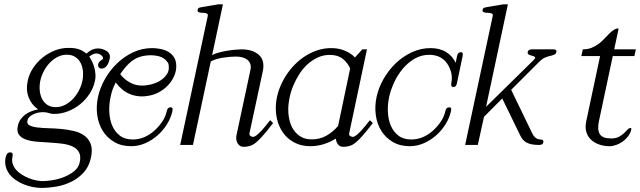

<svg xmlns="http://www.w3.org/2000/svg" viewBox="-20 -687 3034 910"><path d="M370.6 -304.2Q375 -325.7 373.3 -347.7Q371.6 -369.6 362.8 -387.5Q354 -405.3 337.6 -416.5Q321.3 -427.7 296.9 -427.7Q272.5 -427.7 251.5 -416.5Q230.5 -405.3 214.1 -387.5Q197.8 -369.6 186.5 -347.4Q175.3 -325.2 170.9 -303.7Q166.5 -282.2 168.2 -260Q169.9 -237.8 178.7 -219.7Q187.5 -201.7 203.6 -190.4Q219.7 -179.2 244.1 -179.2Q268.6 -179.2 289.8 -190.7Q311 -202.1 327.4 -220Q343.8 -237.8 355 -260Q366.2 -282.2 370.6 -304.2ZM411.1 60.1Q402.3 102.1 377.4 129.6Q352.5 157.2 319.3 173.8Q286.1 190.4 248.5 197Q210.9 203.6 176.3 203.6Q157.2 203.6 136 199.5Q114.7 195.3 94.2 187.3Q73.7 179.2 55.7 167Q37.6 154.8 25.1 138.7Q12.7 122.6 7.3 102.5Q2 82.5 6.8 58.1Q8.8 49.8 13.4 42.5Q18.1 35.2 28.8 35.2Q33.7 35.2 36.1 37.1Q38.6 39.1 39.6 42.2Q40.5 45.4 40 49.3Q39.6 53.2 39.1 56.6Q35.2 74.7 40.5 90.3Q45.9 106 57.1 118.7Q68.4 131.3 84.2 141.1Q100.1 150.9 117.4 157.7Q134.8 164.6 151.9 168Q168.9 171.4 183.1 171.4Q202.6 171.4 230.5 166.7Q258.3 162.1 284.9 151.4Q311.5 140.6 332 123.8Q352.5 106.9 357.9 82Q364.3 51.8 354 33.9Q343.8 16.1 322.5 6.6Q301.3 -2.9 272.2 -6.3Q243.2 -9.8 212.6 -11.5Q182.1 -13.2 153.1 -15.6Q124 -18.1 102.3 -25.9Q80.6 -33.7 69.6 -48.6Q58.6 -63.5 64.5 -90.3Q68.4 -108.4 77.9 -121.6Q87.4 -134.8 100.3 -144.3Q113.3 -153.8 128.9 -159.7Q144.5 -165.5 160.6 -168.9Q129.9 -189.5 116 -224.9Q102.1 -260.3 111.3 -303.7Q118.2 -336.4 137 -364.7Q155.8 -393.1 182.1 -414.3Q208.5 -435.5 240 -447.8Q271.5 -460 303.7 -460Q318.4 -460 329.8 -458.7Q341.3 -457.5 351.3 -454.3Q361.3 -451.2 370.6 -446Q379.9 -440.9 390.1 -433.1Q422.4 -463.9 460.4 -455.6Q469.7 -453.1 477.8 -449.5Q485.8 -445.8 491.7 -440.2Q497.6 -434.6 500 -426.8Q502.4 -418.9 500 -408.2Q498.5 -401.4 495.6 -393.1Q492.7 -384.8 488 -377.9Q483.4 -371.1 476.8 -366.5Q470.2 -361.8 461.4 -361.8Q453.1 -361.8 448.2 -367.9Q443.4 -374 445.3 -382.3Q446.8 -389.2 450.2 -393.3Q453.6 -397.5 457.3 -399.9Q460.9 -402.3 463.9 -404.1Q466.8 -405.8 467.8 -407.2Q469.7 -415.5 462.9 -422.6Q456.1 -429.7 446.3 -432.1Q435.1 -435.5 423.8 -431.2Q412.6 -426.8 402.8 -418.5Q410.2 -408.2 416.7 -394.8Q423.3 -381.3 427.2 -366.5Q431.2 -351.6 432.4 -335.4Q433.6 -319.3 430.2 -304.2Q423.3 -271 404.5 -242.4Q385.7 -213.9 359.4 -192.6Q333 -171.4 301.3 -159.2Q269.5 -147 236.8 -147Q224.1 -147 212.6 -150.9Q201.2 -154.8 188.5 -155.3Q176.8 -155.8 163.8 -153.6Q150.9 -151.4 139.6 -146.2Q128.4 -141.1 120.1 -133.3Q111.8 -125.5 109.9 -115.2Q106.4 -100.1 119.6 -93Q132.8 -85.9 156 -83Q179.2 -80.1 209.5 -79.3Q239.7 -78.6 270.8 -75.7Q301.8 -72.8 330.8 -65.9Q359.9 -59.1 380.4 -43.9Q400.9 -28.8 410.2 -3.9Q419.4 21 411.1 60.1Z M815.4 -373.5Q815.4 -348.1 804.9 -325.2Q794.4 -302.2 777.1 -283.7Q759.8 -265.1 737.3 -252.2Q714.8 -239.3 690.9 -234.4Q663.1 -228.5 639.2 -230.7Q615.2 -232.9 595 -241.5Q574.7 -250 558.1 -264.2Q541.5 -278.3 528.3 -296.4L518.6 -274.9Q513.2 -262.7 509.8 -250.5Q506.3 -238.3 503.9 -226.6Q496.6 -192.9 498 -157.2Q499.5 -121.6 511.5 -92.5Q523.4 -63.5 547.4 -44.7Q571.3 -25.9 608.9 -25.9Q665.5 -25.9 713.4 -69.3Q735.4 -89.8 750.5 -113Q765.6 -136.2 771 -162.6Q772 -168 776.1 -173.1Q780.3 -178.2 788.1 -178.2Q797.4 -178.2 797.9 -172.6Q798.3 -167 797.4 -161.6Q790.5 -128.9 771.7 -98.6Q752.9 -68.4 726.6 -45.2Q700.2 -22 668.2 -8.1Q636.2 5.9 602.1 5.9Q555.2 5.9 521.2 -14.2Q487.3 -34.2 467 -66.7Q446.8 -99.1 440.9 -140.9Q435.1 -182.6 444.3 -226.6Q453.6 -270.5 477.3 -312.3Q501 -354 534.9 -386.7Q568.8 -419.4 611.3 -439.2Q653.8 -459 700.7 -459Q721.2 -459 741.7 -454.8Q762.2 -450.7 778.6 -440.9Q794.9 -431.2 805.2 -414.8Q815.4 -398.4 815.4 -373.5ZM780.3 -367.2Q780.3 -374 779.3 -380.4Q778.3 -386.7 774.9 -391.1Q763.2 -407.7 745.6 -416Q735.4 -420.4 722.7 -422.6Q710 -424.8 696.8 -425Q683.6 -425.3 670.7 -423.6Q657.7 -421.9 646 -418.5Q615.7 -409.7 592 -386.7Q568.4 -363.8 549.8 -335.4Q573.2 -304.7 608.4 -290Q643.6 -275.4 690.9 -285.6Q706.1 -289.1 722.2 -295.9Q738.3 -302.7 751 -313Q763.7 -323.2 772 -336.7Q780.3 -350.1 780.3 -367.2Z M1274.4 -104Q1209 -16.6 1176.3 0Q1157.7 8.8 1134.3 8.8Q1124 8.8 1116.7 3.7Q1109.4 -1.5 1105.2 -9.3Q1101.1 -17.1 1099.9 -26.6Q1098.6 -36.1 1100.6 -44.9L1167 -356Q1170.4 -372.6 1166 -384.5Q1161.6 -396.5 1151.9 -404.1Q1142.1 -411.6 1128.2 -415.3Q1114.3 -418.9 1098.1 -418.9Q1086.9 -418.9 1070.8 -417.7Q1054.7 -416.5 1037.6 -413.8Q1020.5 -411.1 1004.9 -406.5Q989.3 -401.9 979 -395.5L894.5 0H834L964.8 -611.8Q966.3 -618.7 962.2 -621.6Q958 -624.5 951.7 -625.5Q945.3 -626.5 938 -626.5Q930.7 -626.5 925.8 -627.9Q921.9 -628.9 918.7 -631.3Q915.5 -633.8 916.5 -640.1Q918.5 -648.4 924.1 -650.4Q929.7 -652.3 936.5 -653.3L1014.6 -666.5H1036.6L985.4 -425.8Q997.1 -432.6 1016.1 -437.7Q1035.2 -442.9 1055.4 -446.3Q1075.7 -449.7 1094.5 -451.4Q1113.3 -453.1 1124.5 -453.1Q1147.9 -453.1 1168.5 -447.5Q1189 -441.9 1206.1 -427.7Q1223.1 -413.1 1226.8 -391.8Q1230.5 -370.6 1225.1 -347.2L1162.1 -54.2Q1161.1 -48.8 1164.6 -44.9Q1168 -41 1174.3 -39.1Q1178.2 -38.1 1178.2 -38.1Q1196.8 -38.1 1239.3 -90.8L1260.3 -117.2Z M1639.6 -362.8Q1627 -390.6 1603.8 -408.7Q1580.6 -426.8 1543 -426.8Q1512.7 -426.8 1486.6 -414.8Q1460.4 -402.8 1438.5 -383.1Q1416.5 -363.3 1399.4 -336.9Q1382.3 -310.5 1370.4 -282Q1358.4 -253.4 1352.3 -223.9Q1346.2 -194.3 1346.2 -168Q1346.2 -141.6 1352.3 -116.2Q1358.4 -90.8 1372.1 -70.8Q1385.7 -50.8 1406.7 -38.6Q1427.7 -26.4 1458 -26.4Q1495.6 -26.4 1526.9 -43.9Q1558.1 -61.5 1582.5 -90.3ZM1747.1 -104Q1681.6 -16.6 1648.9 0Q1630.4 8.8 1606.9 8.8Q1589.8 8.8 1581.3 -3.4Q1572.8 -15.6 1571.8 -30.3Q1544.4 -13.2 1514.2 -3.7Q1483.9 5.9 1451.2 5.9Q1412.1 5.9 1381.6 -8.3Q1351.1 -22.5 1330.1 -47.1Q1309.1 -71.8 1298.1 -104.5Q1287.1 -137.2 1287.1 -174.3Q1287.1 -208.5 1296.6 -242.9Q1306.2 -277.3 1323.5 -308.8Q1340.8 -340.3 1365 -367.9Q1389.2 -395.5 1418.5 -415.8Q1447.8 -436 1481 -447.5Q1514.2 -459 1549.8 -459Q1581.1 -459 1606.7 -449.7Q1632.3 -440.4 1652.3 -424.3L1662.1 -414.6L1697.3 -453.1H1719.2L1634.8 -54.2Q1633.3 -48.8 1636.7 -44.9Q1640.1 -41 1647 -39.1Q1649.9 -38.1 1650.9 -38.1Q1669.4 -38.1 1711.9 -90.8L1732.9 -117.2Z M2145.5 -292Q2144.5 -286.1 2140.9 -280.5Q2137.2 -274.9 2128.9 -274.9Q2121.1 -274.9 2119.4 -280Q2117.7 -285.2 2118.7 -290.5Q2124 -316.9 2119.1 -340.1Q2114.3 -363.3 2100.6 -383.8Q2071.8 -427.2 2014.2 -427.2Q1976.6 -427.2 1944.8 -408.7Q1913.1 -390.1 1888.7 -360.8Q1864.3 -331.5 1847.9 -295.9Q1831.5 -260.3 1824.2 -226.6Q1816.9 -192.9 1818.4 -157.2Q1819.8 -121.6 1831.8 -92.5Q1843.8 -63.5 1867.7 -44.7Q1891.6 -25.9 1929.2 -25.9Q1985.8 -25.9 2033.7 -69.3Q2055.7 -89.8 2070.8 -113Q2085.9 -136.2 2091.3 -162.6Q2092.3 -168 2096.4 -173.1Q2100.6 -178.2 2108.4 -178.2Q2117.7 -178.2 2118.2 -172.6Q2118.7 -167 2117.7 -161.6Q2110.8 -128.9 2092 -98.6Q2073.2 -68.4 2046.9 -45.2Q2020.5 -22 1988.5 -8.1Q1956.5 5.9 1922.4 5.9Q1875.5 5.9 1841.6 -14.2Q1807.6 -34.2 1787.4 -66.7Q1767.1 -99.1 1761.2 -140.9Q1755.4 -182.6 1764.6 -226.6Q1773.9 -270.5 1797.6 -312.3Q1821.3 -354 1855.2 -386.7Q1889.2 -419.4 1931.6 -439.2Q1974.1 -459 2021 -459Q2064 -459 2094.5 -440.2Q2125 -421.4 2139.6 -389.2L2146.5 -422.4Q2147.5 -428.2 2151.6 -433.8Q2155.8 -439.5 2164.1 -439.5Q2172.4 -439.5 2173.1 -433.8Q2173.8 -428.2 2172.9 -422.4Z M2616.7 -439.9Q2614.7 -431.6 2608.4 -428.7Q2602.1 -425.8 2595.2 -423.8Q2592.8 -422.9 2590.3 -422.6Q2587.9 -422.4 2585 -421.4Q2574.2 -418.9 2562 -413.6Q2549.8 -408.2 2537.1 -395.5L2402.8 -261.2L2504.4 -51.3Q2509.8 -40.5 2518.8 -33.7Q2527.8 -26.9 2540.5 -25.9Q2543 -25.9 2545.7 -25.6Q2548.3 -25.4 2550.3 -24.4Q2557.1 -20.5 2555.2 -13.2Q2553.7 -4.9 2547.9 -2.4Q2542 0 2535.2 0Q2513.7 0 2498.8 -3.2Q2483.9 -6.3 2473.6 -12.5Q2463.4 -18.6 2456.8 -27.1Q2450.2 -35.6 2445.3 -45.9L2360.4 -220.2L2273.9 -133.3L2244.6 0H2184.6L2315.4 -611.8Q2316.9 -618.7 2313 -621.6Q2309.1 -624.5 2302.7 -625.5Q2296.4 -626.5 2289.1 -626.5Q2281.7 -626.5 2276.4 -627.9Q2272.5 -628.9 2269.3 -631.3Q2266.1 -633.8 2267.1 -640.1Q2269 -648.4 2274.9 -650.4Q2280.8 -652.3 2287.1 -653.3L2365.2 -666.5H2387.2L2283.7 -180.7L2508.3 -401.4Q2518.1 -411.1 2516.6 -414.8Q2515.1 -418.5 2507.8 -420.9Q2503.9 -422.4 2499 -423.6Q2494.1 -424.8 2490.2 -426.3Q2486.3 -427.7 2483.2 -430.9Q2480 -434.1 2481 -439.9Q2482.9 -448.2 2489 -450.7Q2495.1 -453.1 2501 -453.1H2602.5Q2608.4 -453.1 2613.5 -450.7Q2618.7 -448.2 2616.7 -439.9Z M2971.7 -72.3Q2968.3 -56.2 2957.5 -41.7Q2946.8 -27.3 2932.4 -16.8Q2918 -6.3 2901.1 -0.2Q2884.3 5.9 2869.1 5.9Q2843.8 5.9 2821 -1.7Q2798.3 -9.3 2782.2 -23.9Q2766.1 -38.6 2759.3 -60.5Q2752.4 -82.5 2758.3 -111.3L2824.2 -421.4H2735.4L2742.2 -453.1Q2765.6 -453.1 2783.9 -460.4Q2802.2 -467.8 2816.9 -478.8Q2831.5 -489.7 2843.5 -502.7Q2855.5 -515.6 2866.5 -526.6Q2877.4 -537.6 2888.4 -544.9Q2899.4 -552.2 2912.1 -552.2L2891.1 -453.1H2993.7L2986.8 -421.4H2884.3L2818.4 -111.3Q2810.1 -71.3 2823 -51Q2835.9 -30.8 2877 -30.8Q2898.9 -30.8 2913.3 -38.6Q2927.7 -46.4 2937.5 -55.7Q2947.3 -64.9 2954.3 -72.8Q2961.4 -80.6 2969.2 -80.6Q2972.2 -80.6 2972.2 -77.4Q2972.2 -74.2 2971.7 -72.3Z"/></svg>

Font: Atsinvsda
Style: Italic
Weight: 400
Italic angle: -12°
Designer: Al Webster
Foundry: Al Webster and Michael Everson
Version: Version 2.000